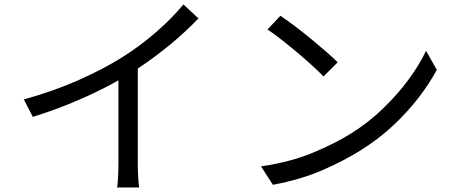

<svg xmlns="http://www.w3.org/2000/svg" viewBox="-20 -803 2040 854"><path d="M85.9 -360.8Q215.8 -396.5 327.9 -446Q439.9 -495.6 522.9 -547.9Q601.1 -596.7 672.6 -658.7Q744.1 -720.7 795.9 -783.2L862.8 -721.2Q747.6 -601.1 592.8 -498V-76.2Q592.8 -47.4 594.5 -15.6Q596.2 16.1 599.1 30.8H501Q503.4 16.6 505.1 -15.4Q506.8 -47.4 506.8 -76.2V-445.8Q428.2 -400.9 329.3 -358.2Q230.5 -315.4 126 -283.2Z M1227.1 -732.9Q1253.4 -715.3 1288.6 -689Q1323.7 -662.6 1360.1 -632.8Q1396.5 -603 1428.7 -575Q1460.9 -546.9 1481.9 -525.9L1418.9 -462.9Q1400.4 -482.4 1369.9 -510.3Q1339.4 -538.1 1303.5 -568.4Q1267.6 -598.6 1232.7 -626Q1197.8 -653.3 1169.9 -671.9ZM1141.1 -63Q1272.5 -82.5 1371.1 -123.5Q1469.7 -164.6 1541 -209Q1618.2 -257.3 1683.1 -319.8Q1748 -382.3 1797.1 -449Q1846.2 -515.6 1875 -577.1L1922.9 -492.2Q1889.2 -429.7 1839.4 -365.5Q1789.6 -301.3 1726.1 -242.4Q1662.6 -183.6 1586.9 -136.2Q1512.2 -88.9 1415.3 -46.6Q1318.4 -4.4 1193.8 19Z"/></svg>

Font: Source Han Sans CN
Style: Regular
Weight: 400
Designer: Ryoko NISHIZUKA  (kana, bopomofo & ideographs); Paul D. Hunt (Latin, Greek & Cyrillic); Sandoll Communications , Soo-you
Foundry: Adobe
Version: Version 2.004;hotconv 1.0.118;makeotfexe 2.5.65603